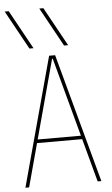

<svg xmlns="http://www.w3.org/2000/svg" viewBox="-64 -1042 629 1083"><g transform="rotate(-5 250.0 -500.0)"><path d="M126 -780 5 -1000H28L149 -780ZM322 -780 201 -1000H224L345 -780ZM35 0 233 -730H267L465 0H444L252 -711H248L56 0ZM115 -245V-265H385V-245Z"/></g></svg>

Font: M PLUS 1 Code Thin
Style: Regular
Weight: 250
Designer: Coji Morishita
Foundry: UNDERFOREST DESIGN
Version: Version 1.002